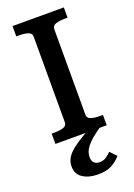

<svg xmlns="http://www.w3.org/2000/svg" viewBox="-177 -776 758 1087"><g transform="rotate(-20 202.5 -232.5)"><path d="M140 -98V-612Q140 -634 118.5 -641Q97 -648 63 -648H48V-710H357V-648H342Q308 -648 286 -641Q264 -634 264 -612V-98Q264 -76 286 -69Q308 -62 342 -62H357V0H48V-62H63Q97 -62 118.5 -69Q140 -76 140 -98ZM295 -37 325 -8Q288 17 264 37.5Q240 58 227 75Q214 92 209 107Q204 122 204 137Q204 160 216 171.5Q228 183 249 183Q273 183 290.5 170Q308 157 319 146L355 184Q331 211 300 228Q269 245 217 245Q162 245 126 221.5Q90 198 90 152Q90 126 101.5 104.5Q113 83 137.5 62Q162 41 201.5 17Q241 -7 295 -37Z"/></g></svg>

Font: Roboto Serif 20pt Medium
Style: Regular
Weight: 500
Version: Version 1.008